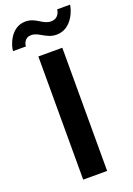

<svg xmlns="http://www.w3.org/2000/svg" viewBox="-216 -977 718 1040"><g transform="rotate(-20 143.0 -457.5)"><path d="M77 -832C121 -832 148 -787 208 -787C301 -787 331 -896 331 -915H257C257 -911 252 -865 204 -865C156 -865 133 -912 72 -912C-16 -912 -45 -809 -45 -784H29C29 -787 32 -832 77 -832ZM74 0H212V-710H74Z"/></g></svg>

Font: FIGSv2-sans-serif
Style: Bold
Weight: 700
Designer: Matt McInerney, Pablo Impallari, Rodrigo Fuenzalida,Mirko Velimirovic
Foundry: Matt McInerney, Pablo Impallari, Rodrigo Fuenzalida
Version: Version 4.021;hotconv 1.0.109;makeotfexe 2.5.65596